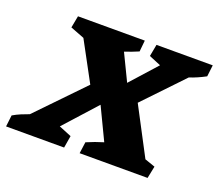

<svg xmlns="http://www.w3.org/2000/svg" viewBox="-133 -668 915 802"><g transform="rotate(20 324.0 -267.5)"><path d="M-38 0 -32 -51Q-15 -61 3 -68.5Q21 -76 38 -82L233 -284L139 -458L77 -482L87 -535H384L379 -485Q349 -472 318 -462L375 -344L479 -460L426 -482L436 -535H686L680 -484Q645 -465 609 -453L445 -281L556 -70L602 -54L591 0H289L296 -51Q333 -67 370 -78L302 -220L173 -77L229 -54L220 0Z"/></g></svg>

Font: Piazzolla SC
Style: Bold Italic
Weight: 700
Italic angle: -11.3°
Designer: Juan Pablo del Peral
Foundry: Huerta Tipografica
Version: Version 1.330